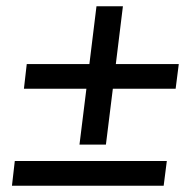

<svg xmlns="http://www.w3.org/2000/svg" viewBox="-20 -630 620 610"><path d="M27 -118.5H510L500 -40H18ZM548 -426.5 538 -348H338.5L316.5 -170.5H232.5L254.5 -348H56L65 -426.5H264L286.5 -610H370.5L348 -426.5Z"/></svg>

Font: Lato SemiBold
Style: Italic
Weight: 600
Italic angle: -7°
Designer: Lukasz Dziedzic with Adam Twardoch and Botio Nikoltchev
Foundry: tyPoland Lukasz Dziedzic
Version: Version 2.015; 2015-08-06; http://www.latofonts.com/